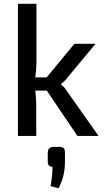

<svg xmlns="http://www.w3.org/2000/svg" viewBox="-20 -720 557 1017"><path d="M502 0H390L228 -240H167Q172 -197 172 -164V0H75V-700H173V-393Q173 -350 167 -310H227L374 -488H486L339 -311Q326 -293 303 -275V-273Q322 -258 339 -231ZM267 58H293Q310 58 317 64.5Q324 71 324 88V142Q323 217 290 277L248 266Q258 208 258 163Q233 163 233 137V88Q234 71 242 64.5Q250 58 267 58Z"/></svg>

Font: Exo 2.0 Medium
Style: Regular
Weight: 500
Designer: Natanael Gama
Version: Version 1.001;PS 001.001;hotconv 1.0.70;makeotf.lib2.5.58329